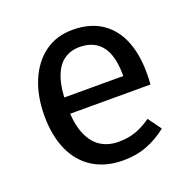

<svg xmlns="http://www.w3.org/2000/svg" viewBox="-103 -641 752 755"><g transform="rotate(-20 272.5 -263.5)"><path d="M276 -539Q347 -539 395.5 -507.5Q444 -476 468.5 -418Q493 -360 493 -279Q493 -266 492.5 -253.5Q492 -241 491 -232H139V-300H402Q402 -302 402 -303.5Q402 -305 402 -306Q402 -358 388.5 -393.5Q375 -429 347.5 -447.5Q320 -466 278 -466Q240 -466 212 -445.5Q184 -425 169 -380.5Q154 -336 154 -265Q154 -192 172.5 -147.5Q191 -103 223 -83Q255 -63 297 -63Q336 -63 368 -74Q400 -85 434 -109L474 -54Q435 -23 390 -5.5Q345 12 290 12Q217 12 164.5 -20.5Q112 -53 84.5 -114Q57 -175 57 -258Q57 -340 83.5 -403.5Q110 -467 159 -503Q208 -539 276 -539Z"/></g></svg>

Font: Fira Sans Variable
Style: Regular
Weight: 400
Designer: Carrois Corporate & Edenspiekermann AG
Foundry: Carrois Corporate GbR & Edenspiekermann AG
Version: Version 4.202